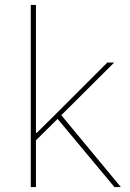

<svg xmlns="http://www.w3.org/2000/svg" viewBox="-20 -760 530 780"><path d="M105 0H126V-190L214 -277L445 0H471L229 -292L444 -506H416L209 -299L129 -220H126V-740H105Z"/></svg>

Font: IBM Plex Sans Thai Looped Thin
Style: Regular
Weight: 100
Designer: Mike Abbink, Paul van der Laan, Pieter van Rosmalen, Ben Mitchell, Mark Frömberg
Foundry: Bold Monday
Version: Version 1.1